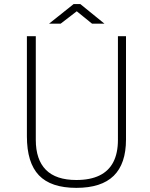

<svg xmlns="http://www.w3.org/2000/svg" viewBox="-20 -898 724 928"><path d="M349 10Q226 10 168 -50.8Q110 -111.5 110 -239V-723H153V-222Q153 -126.5 201.8 -77.2Q250.5 -28 349 -28Q416 -28 460.8 -49.8Q505.5 -71.5 527.8 -114.8Q550 -158 550 -222V-723H589V-224Q589 -106.5 529.5 -48.2Q470 10 349 10ZM351 -843.5 273 -783.5H217L336 -878.5H368L485 -783.5H425Z"/></svg>

Font: Public Sans VF
Style: Regular
Weight: 400
Designer: Pablo Impallari, Rodrigo Fuenzalida (Modified by Dan O. Williams and USWDS)
Version: Version 1.003